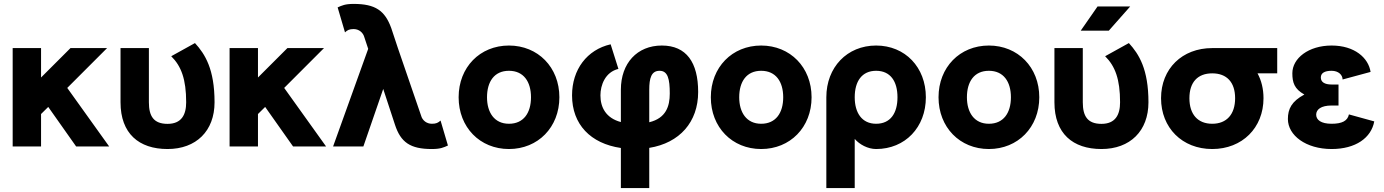

<svg xmlns="http://www.w3.org/2000/svg" viewBox="-20 -756 7146 991"><path d="M191.9 -167.5 229 -204.1 373 0H543.5L327.1 -302.2L532.7 -507.8H343.8L191.9 -356V-507.8H45.4V0H191.9Z M748.5 -507.8H602.1V-228C602.1 -66.9 696.8 13.2 844.7 13.2C992.7 13.2 1087.4 -80.1 1087.4 -228C1087.4 -398.9 1038.6 -476.6 986.3 -533.7L863.8 -465.8C915.5 -414.6 940.9 -347.2 940.9 -228C940.9 -163.1 916.5 -116.7 844.7 -116.7C772.9 -116.7 748.5 -156.7 748.5 -228Z M1311.5 -167.5 1348.6 -204.1 1492.7 0H1663.1L1446.8 -302.2L1652.3 -507.8H1463.4L1311.5 -356V-507.8H1165V0H1311.5Z M2033.7 -507.8 1999.5 -610.8C1966.8 -701.2 1917.5 -735.8 1805.2 -735.8C1760.7 -735.8 1744.6 -727.5 1722.7 -717.8L1760.7 -588.9C1772.9 -600.6 1783.2 -606 1805.2 -606C1832 -606 1854 -588.9 1860.8 -563L1880.4 -503.9L1699.2 0H1855.5L1958 -296.9L2018.6 -112.3C2048.3 -21.5 2097.2 13.2 2209 13.2C2253.9 13.2 2270 4.9 2292 -4.9L2253.9 -133.8C2241.2 -122.1 2231.4 -117.2 2209 -117.2C2182.6 -117.2 2160.2 -133.8 2153.3 -159.7Z M2347.2 -253.9C2347.2 -99.1 2457 13.2 2606.9 13.2C2756.8 13.2 2867.2 -99.1 2867.2 -253.9C2867.2 -408.7 2756.8 -521 2606.9 -521C2457 -521 2347.2 -408.7 2347.2 -253.9ZM2493.7 -253.9C2493.7 -334.5 2531.2 -390.6 2606.9 -390.6C2682.6 -390.6 2720.7 -334.5 2720.7 -253.9C2720.7 -173.3 2682.6 -117.2 2606.9 -117.2C2531.2 -117.2 2493.7 -175.8 2493.7 -253.9Z M3384.3 -390.6C3427.2 -390.6 3437 -348.1 3437 -273.4C3437 -207.5 3417.5 -146 3331.1 -125V-293C3331.1 -351.6 3341.3 -390.6 3384.3 -390.6ZM3184.6 214.8H3331.1V7.3C3487.8 -18.1 3583.5 -126 3583.5 -281.2C3583.5 -433.6 3522.9 -521 3396 -521C3268.6 -521 3184.6 -429.7 3184.6 -293V-126C3107.4 -146.5 3079.1 -202.1 3079.1 -263.7C3079.1 -316.4 3103.5 -383.8 3171.9 -400.4L3131.8 -527.3C3009.8 -499.5 2932.6 -397 2932.6 -263.7C2932.6 -113.8 3028.3 -15.1 3184.6 7.8Z M3648.9 -253.9C3648.9 -99.1 3758.8 13.2 3908.7 13.2C4058.6 13.2 4168.9 -99.1 4168.9 -253.9C4168.9 -408.7 4058.6 -521 3908.7 -521C3758.8 -521 3648.9 -408.7 3648.9 -253.9ZM3795.4 -253.9C3795.4 -334.5 3833 -390.6 3908.7 -390.6C3984.4 -390.6 4022.5 -334.5 4022.5 -253.9C4022.5 -173.3 3984.4 -117.2 3908.7 -117.2C3833 -117.2 3795.4 -175.8 3795.4 -253.9Z M4245.1 -253.9V214.8H4391.6V-39.1C4416 -10.3 4459.5 13.2 4502 13.2C4651.9 13.2 4758.8 -99.1 4758.8 -253.9C4758.8 -408.7 4651.9 -521 4502 -521C4352.1 -521 4245.1 -408.7 4245.1 -253.9ZM4391.6 -253.9C4391.6 -335.9 4428.2 -390.6 4502 -390.6C4576.2 -390.6 4612.3 -335.9 4612.3 -253.9C4612.3 -171.9 4576.2 -117.2 4502 -117.2C4428.2 -117.2 4391.6 -174.3 4391.6 -253.9Z M4824.2 -253.9C4824.2 -99.1 4934.1 13.2 5084 13.2C5233.9 13.2 5344.2 -99.1 5344.2 -253.9C5344.2 -408.7 5233.9 -521 5084 -521C4934.1 -521 4824.2 -408.7 4824.2 -253.9ZM4970.7 -253.9C4970.7 -334.5 5008.3 -390.6 5084 -390.6C5159.7 -390.6 5197.8 -334.5 5197.8 -253.9C5197.8 -173.3 5159.7 -117.2 5084 -117.2C5008.3 -117.2 4970.7 -175.8 4970.7 -253.9Z M5703.1 -597.7 5813.5 -722.7H5645L5558.1 -597.7ZM5568.8 -507.8H5422.4V-228C5422.4 -66.9 5517.1 13.2 5665 13.2C5813 13.2 5907.7 -80.1 5907.7 -228C5907.7 -398.9 5858.9 -476.6 5806.6 -533.7L5684.1 -465.8C5735.8 -414.6 5761.2 -347.2 5761.2 -228C5761.2 -163.1 5736.8 -116.7 5665 -116.7C5593.3 -116.7 5568.8 -156.7 5568.8 -228Z M5972.7 -249C5972.7 -96.7 6081.5 13.2 6236.8 13.2C6392.1 13.2 6501.5 -96.7 6501.5 -249C6501.5 -296.9 6490.7 -340.8 6470.7 -377.4H6572.3V-507.8H6236.8C6081.5 -507.8 5972.7 -401.4 5972.7 -249ZM6119.1 -249C6119.1 -332 6162.1 -377.4 6236.8 -377.4C6311.5 -377.4 6355 -332 6355 -249C6355 -166 6311.5 -117.2 6236.8 -117.2C6162.1 -117.2 6119.1 -166 6119.1 -249Z M6853 -319.8C6816.9 -319.8 6797.4 -332.5 6797.4 -356C6797.4 -378.9 6816.9 -390.6 6853 -390.6C6888.7 -390.6 6909.7 -369.1 6909.7 -345.7L7054.2 -384.8C7043 -457.5 6971.7 -521 6853 -521C6733.9 -521 6650.4 -455.1 6650.4 -377.9C6650.4 -330.1 6660.6 -296.9 6712.4 -268.1C6647 -232.9 6627.4 -194.3 6627.4 -141.6C6627.4 -57.1 6720.7 13.2 6853 13.2C6977.1 13.2 7057.6 -44.4 7073.2 -129.4L6942.4 -165.5C6935.5 -132.3 6907.2 -117.2 6853 -117.2C6798.3 -117.2 6773.4 -137.2 6773.4 -164.1C6773.4 -190.9 6798.3 -211.4 6853 -211.4H6888.7V-319.8Z"/></svg>

Font: Giphurs ExtraBold
Style: Regular
Weight: 800
Version: Version 1.000